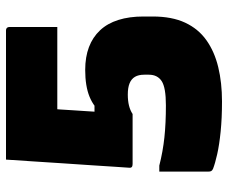

<svg xmlns="http://www.w3.org/2000/svg" viewBox="-80 -660 760 640"><g transform="rotate(-90 300.0 -340.0)"><path d="M88 -700Q90 -700 114 -700Q138 -700 176 -700Q214 -700 258.5 -700Q303 -700 348 -700Q393 -700 431 -700Q469 -700 493 -700Q517 -700 519 -700Q524 -700 527 -697Q530 -694 530 -689Q530 -686 530 -670Q530 -654 530 -632Q530 -610 530 -587Q530 -564 530 -548Q530 -532 530 -529Q528 -529 506.5 -529Q485 -529 452.5 -529Q420 -529 383.5 -529Q347 -529 313.5 -529Q280 -529 256.5 -529Q233 -529 227 -529Q183 -529 151.5 -545.5Q120 -562 104 -588.5Q88 -615 88 -648Q88 -660 88 -671Q88 -682 88 -700ZM88 -700H281L262 -604Q260 -584 258.5 -563.5Q257 -543 255 -518Q254 -499 252.5 -478Q251 -457 249.5 -432.5Q248 -408 246 -377L219 -405H295L239 -377Q262 -407 297.5 -421.5Q333 -436 387 -436Q430 -436 463 -423.5Q496 -411 519 -386.5Q542 -362 553.5 -325.5Q565 -289 565 -242V-211Q565 -147 544.5 -103Q524 -59 486 -32Q448 -5 396 7.5Q344 20 282 20Q226 20 181.5 15.5Q137 11 106 4Q75 -3 57 -10Q51 -13 49.5 -16.5Q48 -20 48 -26Q48 -29 48 -45Q48 -61 48 -84Q48 -107 48 -130Q48 -153 48 -169.5Q48 -186 48 -189H68Q115 -177 162 -172Q209 -167 269 -167Q328 -167 349.5 -181Q371 -195 371 -224V-239Q371 -258 364 -270Q357 -282 342.5 -288Q328 -294 305 -294Q284 -294 268 -290Q252 -286 240 -278H73Q66 -278 63 -281Q60 -284 61 -291Q62 -303 64 -335Q66 -367 69 -412.5Q72 -458 75.5 -509Q79 -560 82 -609.5Q85 -659 88 -700Z"/></g></svg>

Font: Recursive Black
Style: Regular
Weight: 900
Version: Version 1.085